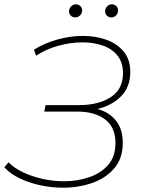

<svg xmlns="http://www.w3.org/2000/svg" viewBox="-45 -869 668 893"><path d="M248 4Q194 4 141.5 -7.5Q89 -19 45.5 -40Q2 -61 -25 -91L-5 -114Q21 -87 62.5 -67.5Q104 -48 153 -37Q202 -26 253 -26Q314 -26 369 -44.5Q424 -63 458 -102Q492 -141 492 -204Q492 -277 444 -313.5Q396 -350 315 -350H161L167 -380H321Q413 -380 470 -417Q527 -454 527 -528Q527 -579 501 -611Q475 -643 432 -657.5Q389 -672 339 -672Q283 -672 225.5 -656Q168 -640 123 -610L113 -638Q163 -669 223 -685.5Q283 -702 341 -702Q400 -702 450 -684Q500 -666 530.5 -629Q561 -592 561 -534Q561 -465 518.5 -421.5Q476 -378 408 -362Q462 -348 494 -308.5Q526 -269 526 -205Q526 -132 486.5 -86Q447 -40 383.5 -18Q320 4 248 4ZM473 -788Q461 -788 452.5 -796Q444 -804 444 -816Q444 -829 453 -839Q462 -849 475 -849Q487 -849 495.5 -841Q504 -833 504 -821Q504 -807 495 -797.5Q486 -788 473 -788ZM305 -788Q293 -788 284.5 -796Q276 -804 276 -816Q276 -829 285.5 -839Q295 -849 308 -849Q319 -849 328 -841Q337 -833 337 -821Q337 -807 327.5 -797.5Q318 -788 305 -788Z"/></svg>

Font: Montserrat ExtraLight
Style: Italic
Weight: 200
Italic angle: -11.3°
Designer: Julieta Ulanovsky
Foundry: Julieta Ulanovsky
Version: Version 9.000; ttfautohint (v1.8.4.7-5d5b)